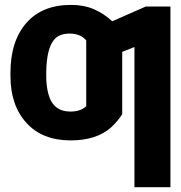

<svg xmlns="http://www.w3.org/2000/svg" viewBox="-20 -573 750 797"><path d="M272.5 -109.9Q313.5 -109.9 337.9 -131.8V-307.1H487.3V-99.1Q469.7 -70.8 441.4 -44.4Q380.9 9.8 273.4 9.8Q155.3 9.8 89.4 -63.2Q23.4 -136.2 23.4 -257.3V-271Q23.4 -401.4 88.9 -477.1Q154.3 -552.7 275.4 -552.7Q328.6 -552.7 371.1 -534.2Q411.1 -516.1 441.2 -488.8Q471.2 -461.4 487.3 -432.6V-275.9L337.9 -286.6V-405.3Q314 -433.6 269.5 -433.6Q228.5 -433.6 207.5 -411.6Q172.9 -374.5 171.9 -271V-257.3Q171.9 -216.8 180.7 -183.6Q199.7 -109.9 272.5 -109.9ZM585 -545.9H687.5V204.1H538.1V-377.9L421.9 -332V-474.1Z"/></svg>

Font: Inter Tight Stencil
Style: Bold
Weight: 700
Designer: Rasmus Andersson
Foundry: rsms
Version: Version 3.004;Glyphs 3.1.2 (3151)